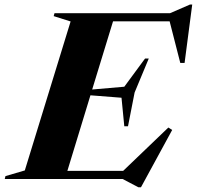

<svg xmlns="http://www.w3.org/2000/svg" viewBox="-70 -772 848 828"><path d="M526.5 35.5 459 0H-49.5L-46.5 -12.5L37 -37L234.5 -679.5L161.5 -702.5L165 -715H663L749.5 -752.5H759L726 -500.5H707.5L661.5 -680H417.5L327.5 -386L466 -398L555.5 -519.5H571.5L510.5 -373L482 -227.5H466L454 -350.5L320 -361L220.5 -35H461L656 -222L672.5 -211.5L538 35.5Z"/></svg>

Font: Newsreader 72pt
Style: Bold Italic
Weight: 700
Italic angle: -17°
Designer: Hugues Gentile
Foundry: Production Type
Version: Version 1.003; ttfautohint (v1.8.3)